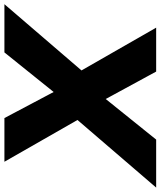

<svg xmlns="http://www.w3.org/2000/svg" viewBox="-6 -798 745 892"><g transform="rotate(-90 367.0 -352.5)"><path d="M-59 0 283 -398 284 -315 61 -705H264L399 -450H364L569 -705H793L457 -314L456 -398L684 0H480L338 -261H374L164 0Z"/></g></svg>

Font: Nunito Sans 11pt Black
Style: Italic
Weight: 900
Italic angle: -9°
Version: Version 3.101;gftools[0.9.27]